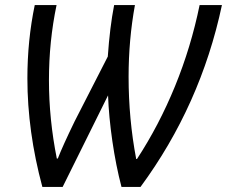

<svg xmlns="http://www.w3.org/2000/svg" viewBox="-20 -734 895 757"><path d="M88 -425Q88 -575 117 -714H203Q173 -571 173 -418Q173 -264 204 -109H208Q226 -156 274 -255L405 -511Q413 -627 430 -714H512Q487 -577 487 -431Q487 -265 517 -107H520Q607 -240 670 -394Q733 -548 767 -714H855Q771 -319 534 3H459Q437 -81 423 -177.5Q409 -274 406 -358L227 3H147Q88 -216 88 -425Z"/></svg>

Font: Noto Sans UI Narrow
Style: Italic
Weight: 400
Width: 4
Italic angle: -12°
Designer: Monotype Design Team
Foundry: Monotype Imaging Inc.
Version: Version 1.001